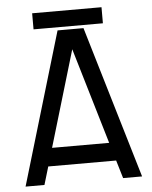

<svg xmlns="http://www.w3.org/2000/svg" viewBox="-56 -851 714 901"><g transform="rotate(-5 301.5 -401.0)"><path d="M241.2 -714.8H363.3L576.7 2.4H487.3L461.9 -82.5H142.1L116.7 2.4H27.8ZM167.5 -168H436.5L302.2 -620.6ZM129.4 -729.5V-805.2H456.1V-729.5Z"/></g></svg>

Font: Proletarsk
Style: Regular
Weight: 400
Designer: Peter Wiegel, original typeface by Carl Albert Fahrenwaldt 1901
Foundry: Peter Wiegel
Version: Version 1.000 2010 initial release